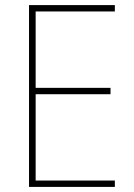

<svg xmlns="http://www.w3.org/2000/svg" viewBox="-20 -734 528 754"><path d="M431 0H94V-714H431V-689H120V-389H414V-364H120V-25H431Z"/></svg>

Font: Noto Sans Telugu SemiCondensed Thin
Style: Regular
Weight: 100
Width: 4
Designer: Jelle Bosma - Monotype Design Team
Foundry: Monotype Imaging Inc.
Version: Version 2.005; ttfautohint (v1.8.4.7-5d5b)